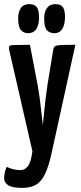

<svg xmlns="http://www.w3.org/2000/svg" viewBox="-29 -717 394 930"><path d="M80 193Q28 193 9.5 179.5Q-9 166 -9 147Q-9 133 -5.5 117Q-2 101 4 91Q14 97 32 102Q50 107 71 107Q91 107 106 88Q121 69 128 16L16 -473Q13 -487 15.5 -492.5Q18 -498 40.5 -499Q63 -500 116 -500L153 -306Q159 -274 163.5 -240Q168 -206 171 -177Q174 -148 176.5 -130Q179 -112 179 -112Q179 -112 180.5 -130Q182 -148 185 -176.5Q188 -205 192 -239.5Q196 -274 201 -306L228 -471Q230 -486 235.5 -491.5Q241 -497 263 -498.5Q285 -500 336 -500L221 24Q207 89 189 126Q171 163 145 178Q119 193 80 193ZM106 -556Q85 -557 72 -571.5Q59 -586 59 -628Q59 -659 72 -678Q85 -697 113 -697Q139 -697 149.5 -682Q160 -667 160 -632Q160 -596 146.5 -576Q133 -556 106 -556ZM233 -556Q210 -557 197.5 -571.5Q185 -586 185 -628Q185 -659 198.5 -678Q212 -697 239 -697Q266 -697 276 -682Q286 -667 286 -632Q285 -596 272 -576Q259 -556 233 -556Z"/></svg>

Font: Yanone Kaffeesatz ExtraLight SemiBold
Style: Regular
Weight: 600
Version: Version 2.003